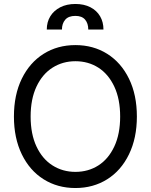

<svg xmlns="http://www.w3.org/2000/svg" viewBox="-20 -946 767 976"><path d="M363.3 9.8Q272.5 9.8 201.7 -34.7Q130.9 -79.1 90.8 -161.6Q50.8 -244.1 50.8 -353.5Q50.8 -463.9 90.8 -545.9Q130.9 -627.9 201.7 -672.4Q272.5 -716.8 363.3 -716.8Q454.1 -716.8 524.9 -672.4Q595.7 -627.9 635.7 -545.9Q675.8 -463.9 675.8 -353.5Q675.8 -244.1 635.7 -161.6Q595.7 -79.1 524.9 -34.7Q454.1 9.8 363.3 9.8ZM363.3 -634.8Q298.8 -634.8 247.1 -602.1Q195.3 -569.3 165.5 -505.9Q135.7 -442.4 135.7 -353.5Q135.7 -264.6 165.5 -201.2Q195.3 -137.7 247.1 -105Q298.8 -72.3 363.3 -72.3Q428.7 -72.3 480 -105Q531.2 -137.7 561 -201.2Q590.8 -264.6 590.8 -353.5Q590.8 -442.4 561 -505.9Q531.2 -569.3 480 -602.1Q428.7 -634.8 363.3 -634.8ZM363.3 -925.8Q407.2 -925.8 439.5 -909.2Q471.7 -892.6 488.8 -863.3Q505.9 -834 505.9 -795.9H428.7Q428.7 -827.1 412.6 -846.2Q396.5 -865.2 363.3 -865.2Q328.1 -865.2 311.5 -845.7Q294.9 -826.2 294.9 -795.9H217.8Q217.8 -834 235.8 -863.3Q253.9 -892.6 286.6 -909.2Q319.3 -925.8 363.3 -925.8Z"/></svg>

Font: Pretendard Std Variable
Style: Regular
Weight: 400
Designer: Base glyphs from Inter by Rasmus Andersson; Hangeul glyphs from Noto Sans CJK(Source Han Sans) by Jang Soo-young and Kan
Foundry: Kil Hyung-jin
Version: Version 1.309;Glyphs 3.2 (3225)